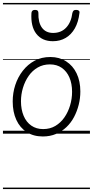

<svg xmlns="http://www.w3.org/2000/svg" viewBox="-20 -905 629 1300"><path d="M270 19Q207 19 161 -10.5Q115 -40 90.5 -93.5Q66 -147 66 -218Q66 -276 83.5 -329.5Q101 -383 134.5 -426Q168 -469 214.5 -494Q261 -519 321 -519Q382 -519 428 -489.5Q474 -460 499 -407.5Q524 -355 524 -286Q524 -240 513 -196Q502 -152 481.5 -113Q461 -74 430 -44.5Q399 -15 359 2Q319 19 270 19ZM272 -31Q319 -31 355 -52.5Q391 -74 416 -110Q441 -146 454.5 -191Q468 -236 468 -283Q468 -339 450 -380.5Q432 -422 398.5 -445.5Q365 -469 318 -469Q272 -469 235.5 -448Q199 -427 174 -391Q149 -355 135.5 -310.5Q122 -266 122 -219Q122 -164 140 -121Q158 -78 192 -54.5Q226 -31 272 -31ZM338 -626Q265 -626 226 -676Q187 -726 193 -818Q194 -827 199.5 -832.5Q205 -838 217 -838Q230 -838 235 -832.5Q240 -827 240 -818Q238 -753 264 -717.5Q290 -682 340 -682Q394 -682 428 -718Q462 -754 470 -817Q473 -828 478 -833Q483 -838 495 -838Q508 -838 514 -832.5Q520 -827 518 -817Q511 -756 487 -713.5Q463 -671 425 -648.5Q387 -626 338 -626ZM0 365H589V375H0ZM0 -20H589V0H0ZM0 -505H589V-500H0ZM0 -885H589V-875H0Z"/></svg>

Font: Playwrite GB S Guides
Style: Italic
Weight: 400
Italic angle: -7.01216°
Designer: Veronika Burian, José Scaglione
Foundry: TypeTogether
Version: Version 1.002